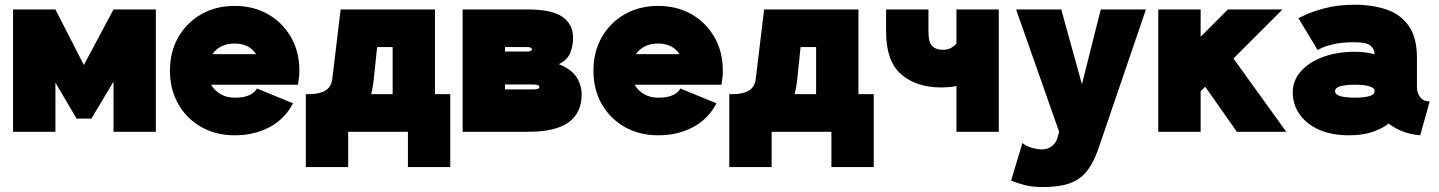

<svg xmlns="http://www.w3.org/2000/svg" viewBox="-20 -547 5972 797"><path d="M328.1 -277.3 451.2 -507.8H627V0H451.2V-208L359.4 -54.7H297.9L210 -204.1V0H34.2V-507.8H210Z M1046.4 -179.7 1196.3 -118.2Q1162.6 -53.2 1099.1 -19.3Q1035.6 14.6 954.1 14.6Q876 14.6 815.2 -20Q754.4 -54.7 720 -115.2Q685.5 -175.8 685.5 -253.9Q685.5 -332 720.2 -392.6Q754.9 -453.1 815.4 -487.8Q876 -522.5 954.1 -522.5Q1032.2 -522.5 1092.8 -487.8Q1153.3 -453.1 1188 -392.6Q1222.7 -332 1222.7 -253.9Q1222.7 -238.8 1220.9 -224.1Q1219.2 -209.5 1216.8 -195.3H856.4Q870.6 -170.9 895.8 -156.2Q920.9 -141.6 954.1 -141.6Q996.1 -141.6 1018.1 -153.6Q1040 -165.5 1046.4 -179.7ZM954.1 -366.2Q893.1 -366.2 861.8 -322.3H1043Q1014.2 -366.2 954.1 -366.2Z M1249.5 146.5V-156.2H1264.2Q1305.2 -156.2 1330.3 -170.9Q1355.5 -185.5 1359.4 -219.7L1394 -507.8H1785.6V-156.2H1849.1V146.5H1673.3V0H1425.3V146.5ZM1531.7 -219.7Q1528.3 -185.1 1520.5 -156.2H1609.9V-351.6H1545.4Z M2299.8 -280.8Q2351.1 -260.3 2372.8 -227.3Q2394.5 -194.3 2394.5 -154.3Q2394.5 -78.6 2340.3 -39.3Q2286.1 0 2173.8 0H1900.4V-507.8H2170.9Q2270 -507.8 2314.5 -477.3Q2358.9 -446.8 2358.9 -389.2Q2358.9 -357.9 2347.2 -327.9Q2335.4 -297.9 2299.8 -280.8ZM2076.2 -351.6V-333H2167Q2188 -333 2188 -342.3Q2188 -351.6 2167 -351.6ZM2076.2 -175.8H2187Q2205.6 -175.8 2212.2 -178Q2218.8 -180.2 2218.8 -186Q2218.8 -191.9 2212.2 -194.1Q2205.6 -196.3 2187 -196.3H2076.2Z M2804.2 -179.7 2954.1 -118.2Q2920.4 -53.2 2856.9 -19.3Q2793.5 14.6 2711.9 14.6Q2633.8 14.6 2573 -20Q2512.2 -54.7 2477.8 -115.2Q2443.4 -175.8 2443.4 -253.9Q2443.4 -332 2478 -392.6Q2512.7 -453.1 2573.2 -487.8Q2633.8 -522.5 2711.9 -522.5Q2790 -522.5 2850.6 -487.8Q2911.1 -453.1 2945.8 -392.6Q2980.5 -332 2980.5 -253.9Q2980.5 -238.8 2978.8 -224.1Q2977.1 -209.5 2974.6 -195.3H2614.3Q2628.4 -170.9 2653.6 -156.2Q2678.7 -141.6 2711.9 -141.6Q2753.9 -141.6 2775.9 -153.6Q2797.9 -165.5 2804.2 -179.7ZM2711.9 -366.2Q2650.9 -366.2 2619.6 -322.3H2800.8Q2772 -366.2 2711.9 -366.2Z M3007.3 146.5V-156.2H3022Q3063 -156.2 3088.1 -170.9Q3113.3 -185.5 3117.2 -219.7L3151.9 -507.8H3543.5V-156.2H3606.9V146.5H3431.2V0H3183.1V146.5ZM3289.6 -219.7Q3286.1 -185.1 3278.3 -156.2H3367.7V-351.6H3303.2Z M3886.2 -184.1Q3783.7 -184.1 3720.9 -238.5Q3658.2 -293 3658.2 -415V-507.8H3834V-416.5Q3834 -371.1 3849.6 -355.7Q3865.2 -340.3 3892.1 -340.3Q3914.6 -340.3 3928.5 -348.4Q3942.4 -356.4 3950.2 -366.2V-507.8H4126V0H3950.2V-189.9Q3936 -187 3919.9 -185.5Q3903.8 -184.1 3886.2 -184.1Z M4537.1 77.1Q4517.1 132.3 4489.7 165.8Q4462.4 199.2 4419.2 214.4Q4376 229.5 4307.6 229.5Q4263.2 229.5 4230.5 220.5Q4197.8 211.4 4177.2 202.6L4224.1 46.4Q4235.8 58.1 4260.7 65.7Q4285.6 73.2 4307.6 73.2Q4329.6 73.2 4347.4 58.8Q4365.2 44.4 4370.6 21.5L4376.5 0L4197.8 -507.8H4385.3L4471.2 -197.3L4549.3 -507.8H4736.8L4563.5 0Z M4963.9 -168V0H4788.1V-507.8H4963.9V-394.5L5077.1 -507.8H5303.7L5100.1 -304.2L5319.3 0H5114.3L4982.9 -187Z M5580.6 14.6Q5505.9 14.6 5453.4 -9.5Q5400.9 -33.7 5373.5 -74.2Q5346.2 -114.7 5346.2 -163.6Q5346.2 -212.4 5379.6 -250.5Q5413.1 -288.6 5471.2 -310.3Q5529.3 -332 5604 -332Q5648.9 -332 5686 -321.8Q5685.5 -343.8 5668.7 -357.7Q5651.9 -371.6 5604 -371.6Q5548.8 -371.6 5514.9 -363.5Q5481 -355.5 5465.3 -347.4Q5449.7 -339.4 5449.7 -339.4L5369.6 -471.7Q5369.6 -471.7 5399.2 -485.6Q5428.7 -499.5 5481.4 -513.4Q5534.2 -527.3 5604 -527.3Q5676.3 -527.3 5734.6 -507.8Q5793 -488.3 5827.4 -440.2Q5861.8 -392.1 5861.8 -306.6V-184.1Q5861.8 -162.1 5875 -144Q5888.2 -126 5914.6 -126L5875.5 14.6Q5833 11.2 5800.3 -2.4Q5767.6 -16.1 5744.1 -34.2Q5715.8 -11.7 5674.8 1.5Q5633.8 14.6 5580.6 14.6ZM5686 -168.5Q5686 -183.1 5663.3 -189.2Q5640.6 -195.3 5604 -195.3Q5567.4 -195.3 5544.7 -189.2Q5522 -183.1 5522 -168.5Q5522 -153.8 5544.7 -147.7Q5567.4 -141.6 5604 -141.6Q5640.6 -141.6 5663.3 -147.7Q5686 -153.8 5686 -168.5Z"/></svg>

Font: Giphurs Black
Style: Regular
Weight: 900
Version: Version 0.920; ttfautohint (v1.8.4.7-5d5b)